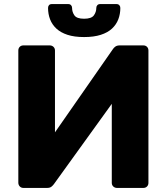

<svg xmlns="http://www.w3.org/2000/svg" viewBox="-20 -923 819 943"><path d="M393 -741Q345 -741 311.5 -752Q278 -763 257 -782.5Q236 -802 226 -828Q216 -854 216 -884Q216 -892 220.5 -897.5Q225 -903 235 -903H315Q324 -903 329 -897.5Q334 -892 334 -884Q334 -864 345.5 -847.5Q357 -831 393 -831Q429 -831 441 -847.5Q453 -864 453 -884Q453 -892 458 -897.5Q463 -903 472 -903H552Q561 -903 566 -897.5Q571 -892 571 -884Q571 -854 561 -828Q551 -802 530 -782.5Q509 -763 475 -752Q441 -741 393 -741ZM95 0Q84 0 77 -7.5Q70 -15 70 -26V-675Q70 -686 77 -693Q84 -700 95 -700H224Q235 -700 242.5 -693Q250 -686 250 -675V-273L534 -681Q539 -689 547 -694.5Q555 -700 568 -700H684Q695 -700 702 -693Q709 -686 709 -675V-25Q709 -14 702 -7Q695 0 684 0H555Q544 0 536.5 -7Q529 -14 529 -25V-413L245 -19Q240 -12 232.5 -6Q225 0 211 0Z"/></svg>

Font: Fz Rubik
Style: Bold
Weight: 700
Designer: Hubert and Fischer
Foundry: Hubert and Fischer
Version: Vit hóa bi FontZin.com